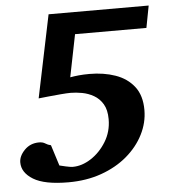

<svg xmlns="http://www.w3.org/2000/svg" viewBox="-50 -717 699 780"><g transform="rotate(-5 299.0 -327.5)"><path d="M585 -670.9 567.9 -581.1H276.9L242.2 -408.2Q257.8 -411.1 277.8 -413.1Q297.9 -415 320.8 -415Q378.9 -415 426.5 -398.4Q474.1 -381.8 502.4 -345.5Q530.8 -309.1 530.8 -250Q530.8 -198.2 506.6 -150.4Q482.4 -102.5 438.2 -64.9Q394 -27.3 333 -5.6Q272 16.1 198.2 16.1Q101.1 16.1 55.4 -11.7Q9.8 -39.6 9.8 -81.1Q9.8 -107.4 33.4 -131.6Q57.1 -155.8 92.8 -155.8Q107.9 -155.8 117.9 -149.2Q127.9 -142.6 140.1 -140.1L167 -55.2Q172.9 -53.7 192.1 -49.3Q211.4 -44.9 221.2 -44.9Q258.3 -44.9 295.4 -68.8Q332.5 -92.8 357.7 -133.8Q382.8 -174.8 382.8 -225.1Q382.8 -263.2 368.7 -286.9Q354.5 -310.5 332.3 -323.2Q310.1 -335.9 284.9 -340.6Q259.8 -345.2 237.8 -345.2Q224.1 -345.2 197.8 -343Q171.4 -340.8 145.5 -338.1Q119.6 -335.4 106.9 -334L176.8 -670.9Z"/></g></svg>

Font: Charis
Style: Bold Italic
Weight: 700
Italic angle: -11°
Designer: Walt Agee, Miriam Martin, Annie Olsen, Victor Gaultney, Lorna Priest, Alan Ward, Bob Hallissy, Martin Hosken, Sharon Cor
Foundry: SIL Global
Version: Version 7.000